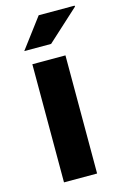

<svg xmlns="http://www.w3.org/2000/svg" viewBox="-113 -776 535 828"><g transform="rotate(-15 154.5 -362.0)"><path d="M66.3 0V-527.4H214.1V0ZM47.3 -591.2 147.4 -724.4H307.6L308.6 -720.2L167.2 -591.2Z"/></g></svg>

Font: Archivo SemiBold SemiExpanded
Style: Regular
Weight: 600
Width: 6
Version: Version 2.001